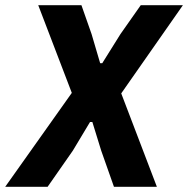

<svg xmlns="http://www.w3.org/2000/svg" viewBox="-53 -718 723 738"><path d="M550 0H385L336 -139L302 -249H293L227 -139L130 0H-33L223 -361L94 -698H260L299 -587L332 -475H340L410 -587L488 -698H650L413 -359Z"/></svg>

Font: IBM Plex Mono
Style: Bold Italic
Weight: 700
Italic angle: -9°
Monospace: yes
Designer: Mike Abbink, Paul van der Laan, Pieter van Rosmalen
Foundry: Bold Monday
Version: Version 2.3